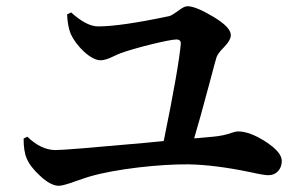

<svg xmlns="http://www.w3.org/2000/svg" viewBox="-20 -674 946 618"><path d="M169 -76C179 -76 197 -81 224 -91C245 -98 261 -104 273 -107C353 -130 494 -146 587 -145C642 -144 708 -136 785 -120C816 -113 835 -110 844 -110C869 -110 887 -129 887 -156C887 -175 870 -195 835 -218C801 -240 771 -251 746 -251C742 -251 736 -250 727 -247C708 -240 688 -236 666 -234C657 -233 642 -232 622 -230C615 -229 609 -229 605 -229C616 -266 633 -326 655 -409C666 -452 674 -479 677 -490C680 -498 687 -508 699 -520C715 -536 723 -550 723 -561C723 -578 704 -598 665 -621C628 -643 601 -654 583 -654C576 -654 566 -649 552 -638C539 -629 530 -623 524 -622C420 -600 344 -589 296 -589C271 -589 242 -604 209 -634L196 -628C197 -602 201 -581 208 -564C217 -545 231 -526 250 -508C271 -489 289 -480 304 -480C314 -480 328 -484 346 -493C356 -498 364 -501 369 -503C412 -519 524 -547 548 -547C557 -547 562 -543 562 -534C558 -486 540 -381 507 -220C494 -219 473 -217 445 -214C278 -199 183 -191 159 -191C128 -191 98 -205 68 -234L56 -228C56 -201 59 -180 66 -164C73 -147 87 -128 108 -109C131 -87 152 -76 169 -76Z"/></svg>

Font: AllPunType Bold
Style: Regular
Weight: 700
Version: 1.0